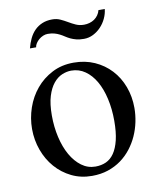

<svg xmlns="http://www.w3.org/2000/svg" viewBox="-78 -717 655 794"><g transform="rotate(-10 250.0 -320.5)"><path d="M465.8 -231.9Q465.8 -203.1 459.7 -173.6Q453.6 -144 441.4 -116.7Q429.2 -89.4 410.6 -65.4Q392.1 -41.5 367.7 -23.7Q343.3 -5.9 312.5 4.4Q281.7 14.6 245.1 14.6Q198.2 14.6 159.4 -4.4Q120.6 -23.4 92.5 -55.7Q64.5 -87.9 49.1 -130.4Q33.7 -172.9 33.7 -219.2Q33.7 -264.6 48.6 -307.9Q63.5 -351.1 91.6 -384.8Q119.6 -418.5 159.7 -439.2Q199.7 -460 250 -460Q298.3 -460 337.9 -442.4Q377.4 -424.8 406 -394Q434.6 -363.3 450.2 -321.5Q465.8 -279.8 465.8 -231.9ZM374.5 -194.3Q374.5 -244.1 364.7 -287.1Q355 -330.1 336.9 -361.6Q318.8 -393.1 293 -411.1Q267.1 -429.2 234.9 -429.2Q215.8 -429.2 196 -420.9Q176.3 -412.6 160.2 -393.1Q144 -373.5 134 -341.1Q124 -308.6 124 -259.8Q124 -211.9 134 -168.5Q144 -125 162.6 -92.3Q181.2 -59.6 207.3 -40.3Q233.4 -21 265.6 -21Q290 -21 310.1 -30Q330.1 -39.1 344.2 -59.6Q358.4 -80.1 366.5 -113.3Q374.5 -146.5 374.5 -194.3ZM416 -656.2Q414.1 -636.2 405 -616.9Q396 -597.7 381.8 -582.8Q367.7 -567.9 349.4 -558.6Q331.1 -549.3 310.1 -549.3Q292 -549.3 278.6 -552.7Q265.1 -556.2 254.4 -561.3Q243.7 -566.4 234.6 -572.5Q225.6 -578.6 215.6 -583.7Q205.6 -588.9 193.6 -592.3Q181.6 -595.7 165.5 -595.7Q155.8 -595.7 146 -591.6Q136.2 -587.4 128.4 -580.8Q120.6 -574.2 115.2 -565.9Q109.9 -557.6 108.9 -549.3H83Q88.4 -570.8 97.4 -589.6Q106.4 -608.4 119.9 -622.1Q133.3 -635.7 151.9 -643.6Q170.4 -651.4 193.8 -651.4Q212.9 -651.4 227.8 -644.5Q242.7 -637.7 257.1 -629.2Q271.5 -620.6 286.6 -613.8Q301.8 -606.9 320.8 -606.9Q332.5 -606.9 343.8 -610.1Q355 -613.3 364.3 -619.6Q373.5 -626 380.1 -635.3Q386.7 -644.5 389.6 -656.2Z"/></g></svg>

Font: Doulos SIL Eur
Style: Regular
Weight: 400
Designer: Walt Agee, Victor Gaultney, Peter Martin, Debbi Hosken, Becca Hirsbrunner
Foundry: SIL International
Version: Version 5.000